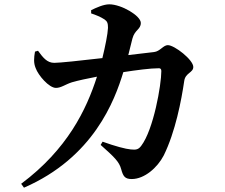

<svg xmlns="http://www.w3.org/2000/svg" viewBox="-20 -814 1040 889"><path d="M446 -143C509 -87 532 -65 541 -31C550 2 558 15 590 15C649 15 709 -38 738 -94C792 -203 820 -350 833 -439C838 -477 875 -477 875 -504C875 -537 788 -605 757 -605C736 -605 721 -576 693 -573L574 -559L593 -635C604 -677 632 -677 632 -708C632 -741 542 -794 486 -794C459 -794 425 -778 402 -767V-752C423 -745 446 -736 464 -724C477 -715 480 -706 480 -685C479 -657 467 -598 454 -545C351 -533 256 -523 231 -523C197 -523 178 -549 156 -579L142 -575C137 -546 135 -523 145 -499C157 -465 207 -407 239 -407C263 -407 282 -423 313 -433C340 -441 387 -451 429 -459C380 -306 292 -123 78 37L91 55C413 -85 511 -348 551 -480C610 -489 675 -498 716 -498C723 -498 727 -494 727 -485C727 -421 691 -214 634 -139C622 -123 612 -119 586 -122C562 -124 513 -137 455 -158Z"/></svg>

Font: Noto Serif CJK TC
Style: Bold
Weight: 700
Designer: Ryoko NISHIZUKA 西塚涼子 (kana & ideographs); Frank Grießhammer (Latin, Greek & Cyrillic); Wenlong ZHANG 张文龙 (bopomofo); San
Foundry: Adobe
Version: Version 2.001;hotconv 1.1.0;makeotfexe 2.6.0